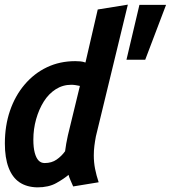

<svg xmlns="http://www.w3.org/2000/svg" viewBox="-20 -797 737 829"><path d="M141 12Q95 11 64 -10Q33 -31 17 -73.5Q1 -116 1 -177Q1 -254 23 -318.5Q45 -383 86 -431.5Q127 -480 182.5 -506.5Q238 -533 305 -533Q316 -533 327 -532Q338 -531 349 -527L402 -756L532 -777L394 -208Q390 -187 387.5 -167Q385 -147 385 -126Q385 -96 390.5 -68Q396 -40 406 -10L296 8Q292 -1 285 -17Q278 -33 276 -42Q256 -25 223 -6.5Q190 12 141 12ZM173 -93Q203 -93 224.5 -108Q246 -123 261 -144Q263 -161 266 -177Q269 -193 273 -212L325 -426Q316 -428 306 -429.5Q296 -431 288 -431Q251 -431 220.5 -411.5Q190 -392 169 -358.5Q148 -325 136 -282.5Q124 -240 124 -194Q124 -160 130 -137.5Q136 -115 146.5 -104Q157 -93 173 -93ZM526 -539 582 -776H697L607 -539Z"/></svg>

Font: Ubuntu Sans Mono SemiBold
Style: Italic
Weight: 600
Italic angle: -13.5°
Monospace: yes
Designer: Dalton Maag Ltd
Foundry: Dalton Maag Ltd
Version: Version 1.006